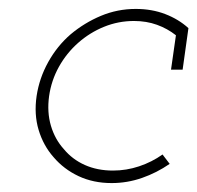

<svg xmlns="http://www.w3.org/2000/svg" viewBox="-20 -403 442 430"><path d="M360 -36 344 -57Q320 -40 291.5 -30.5Q263 -21 233 -21Q198 -21 170 -33.5Q142 -46 123 -69Q103 -91 94 -121.5Q85 -152 90 -188Q95 -223 112 -253.5Q129 -284 155 -307Q181 -330 213 -343Q245 -356 280 -356Q308 -356 331.5 -347.5Q355 -339 374 -324L363 -247H389L402 -340Q380 -360 350 -371.5Q320 -383 284 -383Q243 -383 206 -367.5Q169 -352 138 -326Q108 -300 88 -264Q68 -228 62 -188Q56 -147 66.5 -112Q77 -77 100 -51Q123 -24 156 -8.5Q189 7 230 7Q265 7 298 -4.5Q331 -16 360 -36Z"/></svg>

Font: Josefin Slab Thin Light
Style: Italic
Weight: 300
Italic angle: -12°
Version: Version 2.000